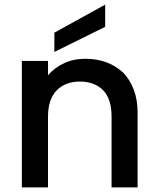

<svg xmlns="http://www.w3.org/2000/svg" viewBox="-20 -816 689 836"><path d="M216.8 -589.8V-673.8L438 -795.9V-699.2ZM75.2 0V-550.8H189V-487.8Q216.8 -521.5 259.8 -541Q299.8 -560.1 353 -560.1Q399.9 -560.1 442.9 -544.9Q482.4 -530.3 515.1 -501Q544.4 -471.7 562 -426.8Q579.1 -382.8 579.1 -325.2V0H465.8V-308.1Q465.8 -384.8 429.2 -422.9Q391.1 -460.9 328.1 -460.9Q265.1 -460.9 227.1 -422.9Q189 -383.3 189 -308.1V0Z"/></svg>

Font: PoppinsZ Medium
Style: Regular
Weight: 500
Designer: Ninad Kale (Devanagari), Jonny Pinhorn (Latin)
Foundry: Indian Type Foundry
Version: Version 3.002;FEAKit 1.0